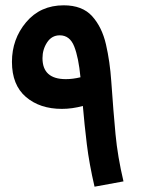

<svg xmlns="http://www.w3.org/2000/svg" viewBox="-20 -700 539 723"><path d="M445 -17Q423 -110 415 -194.5Q407 -279 399 -394Q394 -468 379 -533Q364 -598 327 -639Q290 -680 220 -680Q132 -680 78.5 -616.5Q25 -553 25 -467Q25 -380 77.5 -335Q130 -290 213 -290Q252 -290 292 -301Q298 -230 307 -156.5Q316 -83 336 3ZM140 -481Q140 -514 157.5 -540.5Q175 -567 205 -567Q243 -567 259.5 -525Q276 -483 283 -409Q254 -402 228 -402Q140 -402 140 -481Z"/></svg>

Font: Noto Sans Arabic UI SemiCondensed Semi
Style: Regular
Weight: 600
Width: 4
Designer: Nadine Chahine - Monotype Design Team
Foundry: Monotype Imaging Inc.
Version: Version 1.900